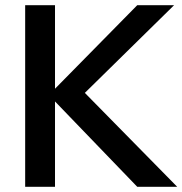

<svg xmlns="http://www.w3.org/2000/svg" viewBox="-20 -720 703 740"><path d="M77 0V-700H192V-378L509 -700H651L307 -362L663 0H509L192 -329V0Z"/></svg>

Font: Rosa Sans Medium
Style: Regular
Weight: 500
Designer: Pentagram / MCKL
Foundry: Pentagram / MCKL
Version: Version 1.005;September 16, 2019;FontCreator 11.5.0.2425 64-